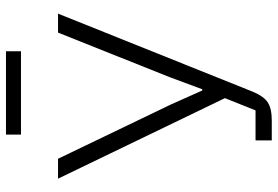

<svg xmlns="http://www.w3.org/2000/svg" viewBox="-160 -748 908 627"><g transform="rotate(-90 293.5 -434.0)"><path d="M168 -819V-868H440V-819ZM149 0V-53H247L287 -153L24 -698H89L266 -330L312 -227H316L355 -332L501 -698H563L308 -62Q293 -26 273 -13Q253 0 214 0Z"/></g></svg>

Font: IBM Plex Sans Light
Style: Regular
Weight: 300
Designer: Mike Abbink, Paul van der Laan, Pieter van Rosmalen
Foundry: Bold Monday
Version: Version 3.0